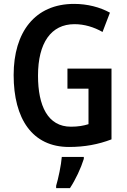

<svg xmlns="http://www.w3.org/2000/svg" viewBox="-20 -744 652 985"><path d="M326 -392V-289H434V-107C409 -99 380 -94 344 -94C225 -94 175 -201 175 -356C175 -524 242 -620 362 -620C413 -620 462 -605 506 -580L544 -679C493 -707 429 -724 360 -724C159 -724 50 -579 50 -359C50 -134 146 10 334 10C414 10 484 -3 552 -29V-392ZM410 71V61H297C294 102 279 173 268 209V221H339C368 177 395 119 410 71Z"/></svg>

Font: Noto Sans Thai Cond SemBd
Style: Regular
Weight: 600
Width: 3
Designer: Monotype Design Team
Foundry: Monotype Imaging Inc.
Version: Version 2.002